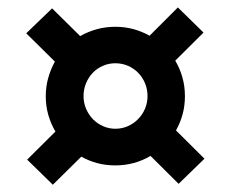

<svg xmlns="http://www.w3.org/2000/svg" viewBox="-20 -595 620 516"><path d="M204.5 -336.5Q204.5 -319 211.2 -303Q218 -287 229.5 -275Q241 -263 256.8 -256Q272.5 -249 290 -249Q308 -249 323.8 -256Q339.5 -263 351.2 -275Q363 -287 369.8 -303Q376.5 -319 376.5 -336.5Q376.5 -355 369.8 -371.2Q363 -387.5 351.2 -399.5Q339.5 -411.5 323.8 -418.2Q308 -425 290 -425Q272.5 -425 256.8 -418.2Q241 -411.5 229.5 -399.5Q218 -387.5 211.2 -371.2Q204.5 -355 204.5 -336.5ZM460 -101 384.5 -176Q363.5 -163.5 339.8 -157Q316 -150.5 290 -150.5Q264.5 -150.5 241.8 -156.5Q219 -162.5 198.5 -174L122 -98.5L53 -166L129 -241.5Q116.5 -262.5 109.8 -286.2Q103 -310 103 -336.5Q103 -362 109.5 -385.2Q116 -408.5 127.5 -429.5L50.5 -505.5L120 -572.5L195.5 -498Q216.5 -510 240.2 -516.5Q264 -523 290 -523Q315.5 -523 338.5 -516.8Q361.5 -510.5 382 -499L458 -575L527 -507.5L451 -432Q463.5 -411 470.2 -387Q477 -363 477 -336.5Q477 -311 470.8 -288Q464.5 -265 453 -244.5L529.5 -168.5Z"/></svg>

Font: LatoLatin Heavy
Style: Regular
Weight: 800
Designer: Lukasz Dziedzic with Adam Twardoch and Botio Nikoltchev
Foundry: tyPoland Lukasz Dziedzic
Version: Version 2.015; 2015-08-06; http://www.latofonts.com/